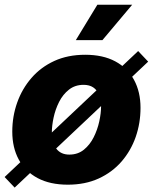

<svg xmlns="http://www.w3.org/2000/svg" viewBox="-22 -790 662 832"><path d="M272 10.3Q194.8 10.3 141.1 -18.3Q87.4 -46.9 59.3 -98.6Q31.2 -150.4 31.2 -219.7Q31.2 -285.6 52.5 -345.5Q73.7 -405.3 114.3 -452.1Q154.8 -499 213.4 -525.9Q272 -552.7 347.2 -552.7Q423.8 -552.7 477.3 -524.2Q530.8 -495.6 558.8 -443.8Q586.9 -392.1 586.9 -322.8Q586.9 -256.8 566.2 -197Q545.4 -137.2 504.9 -90.3Q464.4 -43.5 405.8 -16.6Q347.2 10.3 272 10.3ZM278.3 -120.1Q315.4 -120.1 341.6 -141.4Q367.7 -162.6 384 -195.3Q400.4 -228 408.2 -263.9Q416 -299.8 416 -329.6Q416 -358.4 407.2 -379.4Q398.4 -400.4 381.8 -411.4Q365.2 -422.4 340.3 -422.4Q303.2 -422.4 276.9 -401.6Q250.5 -380.9 234.1 -348.4Q217.8 -315.9 210.2 -280.3Q202.6 -244.6 202.6 -214.8Q202.6 -170.9 222.2 -145.5Q241.7 -120.1 278.3 -120.1ZM41.5 22.9 -2 -22.9 576.7 -568.8 620.1 -522.9ZM306.6 -616.2 399.9 -769.5H550.8L421.9 -616.2Z"/></svg>

Font: Inter ExtraBold
Style: Italic
Weight: 800
Italic angle: -9.3988°
Designer: Rasmus Andersson
Foundry: rsms
Version: Version 4.001;git-66647c0bb